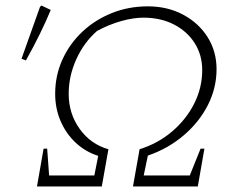

<svg xmlns="http://www.w3.org/2000/svg" viewBox="-20 -676 897 696"><path d="M114 0 138 -137H151L158 -40H322L336 -111Q289 -126 254 -159Q219 -192 199.5 -237.5Q180 -283 180 -336Q180 -402 206 -459.5Q232 -517 278 -560.5Q324 -604 385 -628.5Q446 -653 516 -653Q587 -653 643.5 -623Q700 -593 732.5 -541.5Q765 -490 765 -425Q765 -357 733.5 -295Q702 -233 645.5 -185Q589 -137 516 -112L501 -40H668L707 -137H721L697 0H462L486 -135Q553 -156 604 -199.5Q655 -243 684 -300.5Q713 -358 713 -422Q713 -477 685.5 -520Q658 -563 610 -587.5Q562 -612 500 -612Q463 -612 419 -599.5Q375 -587 332 -564Q284 -522 256.5 -461Q229 -400 229 -336Q229 -264 269 -208.5Q309 -153 373 -135L349 0ZM74 -457 58 -463 125 -651 130 -656 164 -640Q147 -599 124.5 -553Q102 -507 74 -457Z"/></svg>

Font: Piazzolla ExtraLight
Style: Italic
Weight: 200
Italic angle: -11.3°
Designer: Juan Pablo del Peral
Foundry: Huerta Tipografica
Version: Version 1.330